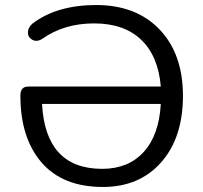

<svg xmlns="http://www.w3.org/2000/svg" viewBox="-20 -734 807 763"><path d="M389 9Q229 9 145 -88.5Q61 -186 61 -354Q61 -390 92 -390H619Q609 -511 541 -576Q473 -641 354 -641Q234 -641 147 -579Q125 -566 107.5 -576.5Q90 -587 91 -606.5Q92 -626 110 -641Q207 -714 362 -714Q521 -714 614 -617Q707 -520 707 -353Q707 -187 620.5 -89Q534 9 389 9ZM386 -63Q490 -63 551 -130Q612 -197 619 -321H147Q161 -63 386 -63Z"/></svg>

Font: Nunito
Style: Regular
Weight: 400
Designer: Vernon Adams
Foundry: Vernon Adams
Version: Version 3.602